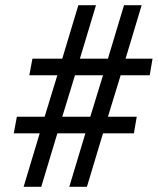

<svg xmlns="http://www.w3.org/2000/svg" viewBox="-20 -720 608 740"><path d="M445 -430 396 -270H507L496 -206H377L315 0H247L309 -206H201L139 0H71L133 -206H33L45 -270H152L201 -430H93L105 -494H220L282 -700H350L288 -494H396L458 -700H526L464 -494H568L557 -430ZM377 -430H269L220 -270H328Z"/></svg>

Font: KoHo Medium
Style: Italic
Weight: 500
Italic angle: -10°
Designer: Cadson Demak & Katatrad Team
Foundry: Cadson Demak Co.,Ltd.
Version: Version 1.000